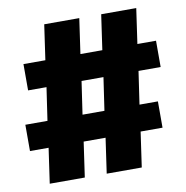

<svg xmlns="http://www.w3.org/2000/svg" viewBox="-80 -786 835 863"><g transform="rotate(-10 338.0 -355.0)"><path d="M660 -550V-430H559L537 -280H621V-160H521L498 0H338L361 -160H261L238 0H78L101 -160H16V-280H117L139 -430H55V-550H155L178 -710H338L315 -550H415L438 -710H598L575 -550ZM277 -280H377L399 -430H299Z"/></g></svg>

Font: Bitter Pro Black
Style: Regular
Weight: 900
Designer: Sol Matas, and Bitter project Authors
Foundry: Sol Matas
Version: Version 1.010